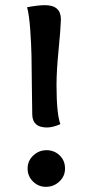

<svg xmlns="http://www.w3.org/2000/svg" viewBox="-20 -714 348 744"><path d="M160 -132Q190 -132 211 -112Q232 -92 232 -61Q232 -31 210 -10.5Q188 10 158 10Q129 10 108 -10.5Q87 -31 87 -61Q87 -91 109 -111.5Q131 -132 160 -132ZM216 -639Q215 -601 207 -520.5Q199 -440 199 -385Q199 -273 214 -233Q185 -220 162 -220Q106 -220 105 -270Q104 -301 103.5 -377Q103 -453 102 -499.5Q101 -546 97 -601Q93 -656 85 -686Q129 -694 154 -694Q216 -694 216 -639Z"/></svg>

Font: Overlock
Style: Bold
Weight: 700
Designer: Dario Muhafara
Foundry: Dario Manuel Muhafara
Version: Version 1.001